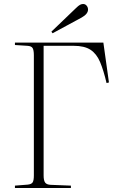

<svg xmlns="http://www.w3.org/2000/svg" viewBox="-20 -944 584 964"><path d="M55 0V-12L119 -17Q138 -19 144 -28.5Q150 -38 150 -63V-666Q150 -693 143.5 -703Q137 -713 117 -714L55 -718V-730H499L527 -530L515 -527Q500 -591 482.5 -632.5Q465 -674 434.5 -694Q404 -714 350 -714H199V-63Q199 -38 206.5 -27.5Q214 -17 234 -16L336 -12V0ZM244 -777 238 -785 360 -902Q374 -916 382 -920Q390 -924 397 -924Q408 -924 415 -915.5Q422 -907 422 -896Q422 -874 390 -856Z"/></svg>

Font: Display Extralight
Style: Regular
Weight: 200
Designer: Latin by Veronika Burian and Jose Scaglione. Greek by Irene Vlachou. Cyrillic by Vera Evstafieva.
Foundry: TypeTogether
Version: Version 3.002